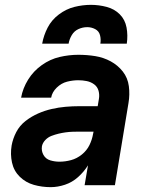

<svg xmlns="http://www.w3.org/2000/svg" viewBox="-20 -764 616 792"><path d="M189 8Q218 8 248 -2Q278 -12 302 -33.5Q326 -55 343 -82L329 0H454L510 -339Q516 -374 511.5 -408.5Q507 -443 486.5 -469Q466 -495 436.5 -511Q407 -527 373 -532.5Q339 -538 303 -538Q265 -538 226 -529Q187 -520 152.5 -495.5Q118 -471 96 -435.5Q74 -400 67 -361H191Q195 -384 214 -402.5Q233 -421 256.5 -427Q280 -433 303 -433Q321 -433 338 -429.5Q355 -426 368.5 -416Q382 -406 386.5 -389.5Q391 -373 388 -356L383 -326H308Q279 -326 250.5 -323.5Q222 -321 193.5 -314.5Q165 -308 137.5 -296Q110 -284 85.5 -265Q61 -246 47 -219Q33 -192 28 -164Q22 -128 29.5 -93.5Q37 -59 61.5 -35Q86 -11 119.5 -1.5Q153 8 189 8ZM225 -97Q206 -97 187.5 -102.5Q169 -108 159.5 -124.5Q150 -141 153 -161Q156 -175 167 -186.5Q178 -198 192.5 -203.5Q207 -209 221.5 -212.5Q236 -216 250.5 -218Q265 -220 279.5 -220.5Q294 -221 308 -221H366L364 -212Q360 -188 349 -165.5Q338 -143 317.5 -126.5Q297 -110 273 -103.5Q249 -97 225 -97ZM154 -584H263Q266 -602 276 -619Q286 -636 303.5 -644Q321 -652 340 -652Q357 -652 372.5 -644Q388 -636 392.5 -619Q397 -602 394 -584H503Q508 -618 502 -650.5Q496 -683 474 -705Q452 -727 420 -735.5Q388 -744 355 -744Q321 -744 287 -735.5Q253 -727 223 -704.5Q193 -682 176.5 -650Q160 -618 154 -584Z"/></svg>

Font: Iosevka Sparkle Oblique
Style: Bold
Weight: 700
Italic angle: -9°
Designer: Belleve Invis
Foundry: Belleve Invis
Version: Version 4.5.0; ttfautohint (v1.8.3)